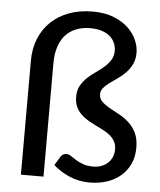

<svg xmlns="http://www.w3.org/2000/svg" viewBox="-53 -776 691 830"><g transform="rotate(5 293.0 -361.0)"><path d="M316 -729.5Q369 -729.5 407.8 -714Q446.5 -698.5 471.2 -674.8Q496 -651 508 -622.8Q520 -594.5 520 -569Q520 -539.5 509.5 -518.2Q499 -497 483.2 -480.8Q467.5 -464.5 449.2 -452Q431 -439.5 415.2 -428Q399.5 -416.5 389 -404.2Q378.5 -392 378.5 -376.5Q378.5 -357.5 391.5 -344.8Q404.5 -332 424.2 -320.8Q444 -309.5 466.8 -297.5Q489.5 -285.5 509.2 -267.8Q529 -250 542 -224Q555 -198 555 -159.5Q555 -119.5 540.5 -88.5Q526 -57.5 500.5 -36Q475 -14.5 440.8 -3.2Q406.5 8 367 8Q319 8 278.8 -9.5Q238.5 -27 208.5 -54L231 -91.5Q235.5 -98.5 241.5 -102.2Q247.5 -106 257 -106Q266.5 -106 276.8 -99Q287 -92 300.2 -83.8Q313.5 -75.5 331.8 -68.8Q350 -62 375.5 -62Q395.5 -62 412 -68.2Q428.5 -74.5 440 -85.5Q451.5 -96.5 457.8 -111.5Q464 -126.5 464 -144Q464 -164 456 -178.5Q448 -193 434.8 -204Q421.5 -215 404.8 -223.5Q388 -232 370.2 -240.8Q352.5 -249.5 335.8 -259.5Q319 -269.5 305.8 -282.8Q292.5 -296 284.5 -314Q276.5 -332 276.5 -357Q276.5 -384.5 287.5 -404.2Q298.5 -424 315 -439.8Q331.5 -455.5 351 -468.8Q370.5 -482 387 -496.5Q403.5 -511 414.5 -528.2Q425.5 -545.5 425.5 -569Q425.5 -585 419.2 -600.8Q413 -616.5 399.5 -629Q386 -641.5 364.2 -649.2Q342.5 -657 312 -657Q278.5 -657 251.5 -646.5Q224.5 -636 205.5 -615.5Q186.5 -595 176.2 -563.8Q166 -532.5 166 -491.5V0H68V-494.5Q68 -547 85.5 -590.2Q103 -633.5 135.5 -664.5Q168 -695.5 213.8 -712.5Q259.5 -729.5 316 -729.5Z"/></g></svg>

Font: TypoPRO Lato
Style: Regular
Weight: 500
Designer: Lukasz Dziedzic with Adam Twardoch and Botio Nikoltchev
Foundry: tyPoland Lukasz Dziedzic
Version: Version 2.010; 2014-09-01; http://www.latofonts.com/